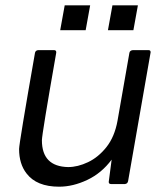

<svg xmlns="http://www.w3.org/2000/svg" viewBox="-20 -694 629 724"><path d="M203 10Q118 10 80 -40Q52 -76 52 -132Q52 -153 112 -495Q114 -504 124 -505H183Q192 -505 192 -498V-495Q138 -187 138 -165Q138 -66 237 -64Q273 -64 312 -82.5Q351 -101 381.5 -139.5Q412 -178 423 -238L468 -495Q470 -504 481 -505H540Q548 -505 548 -497L463 -11Q461 -1 451 0H399Q390 0 390 -8L401 -92Q363 -41 309 -15.5Q255 10 203 10ZM483 -580H387L404 -674H500ZM303 -580H207L224 -674H320Z"/></svg>

Font: YamahaIndonesia935. App
Style: Italic
Weight: 400
Italic angle: -10°
Designer: Dalton Maag Ltd
Foundry: Dalton Maag Ltd
Version: Version 1.002; January 01, 2024; Regular/Italic